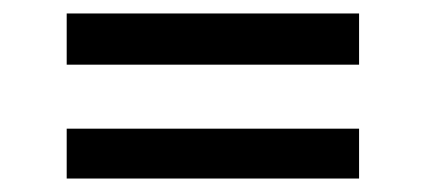

<svg xmlns="http://www.w3.org/2000/svg" viewBox="-20 -480 632 285"><path d="M79 -215V-289H513V-215ZM79 -384V-460H513V-384Z"/></svg>

Font: Aleo Medium
Style: Regular
Weight: 500
Designer: Alessio Laiso
Foundry: Alessio Laiso
Version: Version 2.001;gftools[0.9.29]